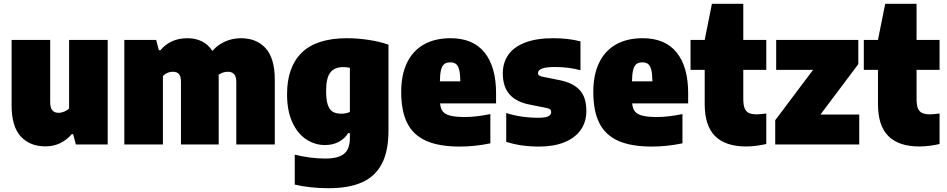

<svg xmlns="http://www.w3.org/2000/svg" viewBox="-20 -760 4982 1010"><path d="M41 -206.5V-550H244V-223Q244 -192.5 255.5 -179.5Q267 -166.5 288 -166.5Q302.5 -166.5 318.2 -173Q334 -179.5 343.5 -189.5V-550H546.5V0H379L365 -54H357Q301.5 10 219 10Q137.5 10 89.2 -42.2Q41 -94.5 41 -206.5Z M1425.5 -340V0H1223V-328.5Q1223 -358 1211.2 -370.2Q1199.5 -382.5 1178.5 -382.5Q1165 -382.5 1152.5 -378.2Q1140 -374 1130 -366.5Q1130.5 -361 1130.5 -349.5V0H932V-328.5Q932 -358 921.5 -370.2Q911 -382.5 890 -382.5Q874.5 -382.5 860 -376.2Q845.5 -370 837 -359.5V0H634V-550H801.5L815.5 -496H824Q850.5 -527.5 885.8 -543.2Q921 -559 966.5 -559Q1008.5 -559 1042 -542.5Q1075.5 -526 1097 -492Q1126 -525 1165 -542Q1204 -559 1247.5 -559Q1329.5 -559 1377.5 -506.2Q1425.5 -453.5 1425.5 -340Z M1530.5 211V53.5Q1612 74 1691.5 74Q1759.5 74 1790 49Q1820.5 24 1820.5 -34V-59.5H1811.5Q1792 -29 1760.8 -13Q1729.5 3 1689 3Q1636.5 3 1591 -26.8Q1545.5 -56.5 1517.8 -116.8Q1490 -177 1490 -264.5Q1490 -407 1567.2 -482.8Q1644.5 -558.5 1804 -559Q1860 -559 1918.8 -550.2Q1977.5 -541.5 2023.5 -525V-71.5Q2023.5 34 1989.2 100.5Q1955 167 1885.8 198.5Q1816.5 230 1709.5 230Q1610.5 230 1530.5 211ZM1820.5 -171V-403.5Q1802 -407 1785.5 -407Q1740 -407 1717.8 -378.8Q1695.5 -350.5 1695.5 -282Q1695.5 -235 1704.2 -209Q1713 -183 1730 -172.5Q1747 -162 1775 -162Q1801 -162 1820.5 -171Z M2589.5 -216H2295Q2297.5 -188 2310 -173Q2322.5 -158 2350 -151.2Q2377.5 -144.5 2427 -144.5Q2483.5 -144.5 2559.5 -160V-6Q2477.5 11 2399 11Q2289.5 11 2221.8 -19.2Q2154 -49.5 2122.2 -112.5Q2090.5 -175.5 2090.5 -277Q2090.5 -365 2120.2 -428.2Q2150 -491.5 2208.2 -525.2Q2266.5 -559 2350.5 -559Q2468.5 -559 2529 -483.8Q2589.5 -408.5 2589.5 -270ZM2294 -332H2401.5Q2401 -371 2395.5 -392.8Q2390 -414.5 2378.8 -423.2Q2367.5 -432 2348.5 -432Q2329 -432 2317.5 -423.2Q2306 -414.5 2300.2 -393Q2294.5 -371.5 2294 -332Z M2643 -14V-165.5Q2679.5 -153.5 2723.2 -147Q2767 -140.5 2812 -140.5Q2849 -140.5 2864.2 -148.2Q2879.5 -156 2879.5 -170.5Q2879.5 -179.5 2874 -184.5Q2868.5 -189.5 2855 -192L2765.5 -210Q2695.5 -223.5 2660.2 -263.8Q2625 -304 2625 -374Q2625 -431 2654.5 -472.5Q2684 -514 2743.5 -536.5Q2803 -559 2890 -559Q2969 -559 3033.5 -542.5V-390.5Q2973 -407.5 2899 -407.5Q2810 -407.5 2810 -375.5Q2810 -367.5 2816 -363Q2822 -358.5 2836 -356L2925.5 -338Q2994.5 -324 3029.5 -286.2Q3064.5 -248.5 3064.5 -176Q3064.5 -118.5 3034.5 -76.2Q3004.5 -34 2948.5 -11.5Q2892.5 11 2816 11Q2718.5 11 2643 -14Z M3600 -216H3305.5Q3308 -188 3320.5 -173Q3333 -158 3360.5 -151.2Q3388 -144.5 3437.5 -144.5Q3494 -144.5 3570 -160V-6Q3488 11 3409.5 11Q3300 11 3232.2 -19.2Q3164.5 -49.5 3132.8 -112.5Q3101 -175.5 3101 -277Q3101 -365 3130.8 -428.2Q3160.5 -491.5 3218.8 -525.2Q3277 -559 3361 -559Q3479 -559 3539.5 -483.8Q3600 -408.5 3600 -270ZM3304.5 -332H3412Q3411.5 -371 3406 -392.8Q3400.5 -414.5 3389.2 -423.2Q3378 -432 3359 -432Q3339.5 -432 3328 -423.2Q3316.5 -414.5 3310.8 -393Q3305 -371.5 3304.5 -332Z M3890 -392.5V-240.5Q3890 -208.5 3896.8 -191Q3903.5 -173.5 3918.8 -166Q3934 -158.5 3961.5 -158.5Q3975 -158.5 4011 -163V-2.5Q3988 3 3959.2 6.8Q3930.5 10.5 3904.5 10.5Q3797 10.5 3742 -43.8Q3687 -98 3687 -213V-392.5H3612.5V-550H3687L3725 -740H3890V-550H4011V-392.5Z M4296 -157.5H4500V0H4058V-127.5L4257 -392.5H4063V-550H4495V-422.5Z M4801.5 -392.5V-240.5Q4801.5 -208.5 4808.2 -191Q4815 -173.5 4830.2 -166Q4845.5 -158.5 4873 -158.5Q4886.5 -158.5 4922.5 -163V-2.5Q4899.5 3 4870.8 6.8Q4842 10.5 4816 10.5Q4708.5 10.5 4653.5 -43.8Q4598.5 -98 4598.5 -213V-392.5H4524V-550H4598.5L4636.5 -740H4801.5V-550H4922.5V-392.5Z"/></svg>

Font: Encode Sans SemiCondensed Black
Style: Regular
Weight: 900
Width: 4
Designer: Multiple Designers
Foundry: Impallari Type
Version: Version 2.000